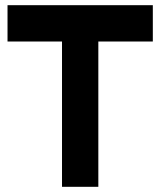

<svg xmlns="http://www.w3.org/2000/svg" viewBox="-20 -720 618 740"><path d="M359 -560H569V-700H9V-560H219V0H359Z"/></svg>

Font: Righteous
Style: Regular
Weight: 400
Designer: Astigmatic (AOETI)
Foundry: Astigmatic (AOETI)
Version: Version 1.000